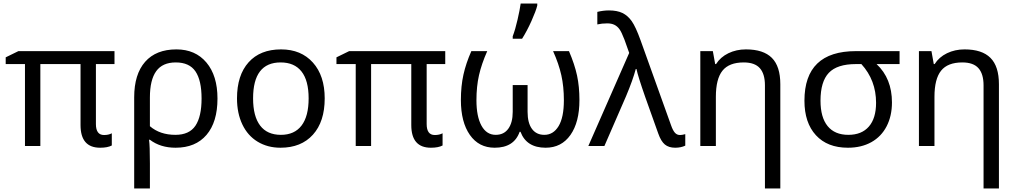

<svg xmlns="http://www.w3.org/2000/svg" viewBox="-20 -825 5746 1085"><path d="M567.9 -62Q593.8 -62 611.8 -71.8V-2.9Q587.9 9.8 545.9 9.8Q435.1 9.8 435.1 -118.2V-462.9H208V0H121.1V-462.9H12.2V-501L84 -536.1H627V-462.9H522V-124Q522 -62 567.9 -62Z M973.1 -472.2Q898.4 -472.2 862.8 -422.9Q827.1 -373.5 827.1 -273.9V-111.8Q883.8 -63 971.2 -63Q1049.8 -63 1084.5 -114.7Q1119.1 -166.5 1119.1 -268.1Q1119.1 -370.6 1084.7 -421.4Q1050.3 -472.2 973.1 -472.2ZM1209 -268.1Q1209 -135.3 1147 -62.7Q1085 9.8 972.2 9.8Q886.2 9.8 827.1 -35.2H822.3Q827.1 -2 827.1 98.1V240.2H738.3V-274.9Q738.3 -405.3 800 -475.6Q861.8 -545.9 977.1 -545.9Q1084 -545.9 1146.5 -471.7Q1209 -397.5 1209 -268.1Z M1410.2 -269Q1410.2 -168 1450 -115.5Q1489.7 -63 1567.4 -63Q1644 -63 1684.1 -115.5Q1724.1 -168 1724.1 -269Q1724.1 -370.1 1683.8 -421.1Q1643.6 -472.2 1565.9 -472.2Q1410.2 -472.2 1410.2 -269ZM1814.9 -269Q1814.9 -137.7 1748.5 -64Q1682.1 9.8 1564.9 9.8Q1492.2 9.8 1436 -24.2Q1379.9 -58.1 1349.6 -121.6Q1319.3 -185.1 1319.3 -269Q1319.3 -399.9 1384.8 -472.9Q1450.2 -545.9 1568.4 -545.9Q1681.6 -545.9 1748.3 -471.4Q1814.9 -397 1814.9 -269Z M2437 -62Q2462.9 -62 2481 -71.8V-2.9Q2457 9.8 2415 9.8Q2304.2 9.8 2304.2 -118.2V-462.9H2077.1V0H1990.2V-462.9H1881.3V-501L1953.1 -536.1H2496.1V-462.9H2391.1V-124Q2391.1 -62 2437 -62Z M2775.4 9.8Q2686 9.8 2635.3 -62.5Q2584.5 -134.8 2584.5 -259.8Q2584.5 -338.4 2598.9 -403.1Q2613.3 -467.8 2643.6 -536.1H2733.4Q2701.2 -463.4 2686.8 -399.9Q2672.4 -336.4 2672.4 -258.8Q2672.4 -166.5 2700.9 -114.7Q2729.5 -63 2781.2 -63Q2827.6 -63 2852.5 -97.7Q2877.4 -132.3 2877.4 -192.9V-344.2H2961.4V-192.9Q2961.4 -130.4 2986.1 -96.7Q3010.7 -63 3056.2 -63Q3106.9 -63 3136.7 -112.3Q3166.5 -161.6 3166.5 -258.8Q3166.5 -335.4 3152.1 -399.9Q3137.7 -464.4 3105.5 -536.1H3195.3Q3227.5 -460.9 3241 -397.9Q3254.4 -335 3254.4 -259.8Q3254.4 -134.3 3203.6 -62.3Q3152.8 9.8 3063.5 9.8Q2955.1 9.8 2921.4 -80.1H2916.5Q2884.8 9.8 2775.4 9.8ZM2877.4 -620.1Q2891.6 -656.7 2904.5 -713.1Q2917.5 -769.5 2922.4 -805.2H3016.1V-793.9Q3008.8 -763.2 2983.2 -706.1Q2957.5 -648.9 2930.2 -606H2877.4Z M3304.7 0 3535.6 -525.9 3508.8 -601.1Q3492.2 -644.5 3480.2 -660.6Q3468.3 -676.8 3451.9 -684.8Q3435.5 -692.9 3411.6 -692.9Q3381.3 -692.9 3355.5 -687V-757.8Q3388.7 -766.1 3421.4 -766.1Q3467.3 -766.1 3497.6 -751.5Q3527.8 -736.8 3550 -705.3Q3572.3 -673.8 3599.6 -598.1L3772.5 -116.2Q3782.2 -88.4 3793.7 -75.2Q3805.2 -62 3822.8 -62Q3834.5 -62 3852.5 -66.9V-2Q3828.1 9.8 3795.4 9.8Q3759.3 9.8 3737.3 -8.3Q3715.3 -26.4 3699.7 -70.8L3626.5 -275.9Q3585 -394.5 3576.7 -435.1H3572.8Q3556.6 -373.5 3517.6 -280.8L3395.5 0Z M4302.7 240.2V-342.8Q4302.7 -407.2 4273.9 -439.7Q4245.1 -472.2 4182.6 -472.2Q4100.1 -472.2 4062.7 -425.5Q4025.4 -378.9 4025.4 -277.8V0H3937.5V-536.1H4008.3L4021.5 -462.9H4026.4Q4051.3 -502.4 4096.2 -524.2Q4141.1 -545.9 4195.3 -545.9Q4293.9 -545.9 4341.8 -498Q4389.6 -450.2 4389.6 -349.1V240.2Z M4616.7 -255.9Q4616.7 -161.6 4657 -112.3Q4697.3 -63 4773.9 -63Q4849.6 -63 4890.1 -109.9Q4930.7 -156.7 4930.7 -244.1Q4930.7 -371.6 4847.7 -462.9H4816.9Q4710.4 -462.9 4663.6 -413.3Q4616.7 -363.8 4616.7 -255.9ZM5020.5 -246.1Q5020.5 -169.9 4990.5 -111.6Q4960.4 -53.2 4904.1 -21.7Q4847.7 9.8 4771.5 9.8Q4655.8 9.8 4590.8 -60.8Q4525.9 -131.3 4525.9 -255.9Q4525.9 -536.1 4816.9 -536.1H5063.5V-462.9H4933.6Q5020.5 -381.3 5020.5 -246.1Z M5538.1 240.2V-342.8Q5538.1 -407.2 5509.3 -439.7Q5480.5 -472.2 5418 -472.2Q5335.4 -472.2 5298.1 -425.5Q5260.7 -378.9 5260.7 -277.8V0H5172.9V-536.1H5243.7L5256.8 -462.9H5261.7Q5286.6 -502.4 5331.5 -524.2Q5376.5 -545.9 5430.7 -545.9Q5529.3 -545.9 5577.1 -498Q5625 -450.2 5625 -349.1V240.2Z"/></svg>

Font: NotoSans
Style: Regular
Weight: 400
Designer: Monotype Design team
Foundry: Monotype Imaging Inc.
Version: Version 1.04; ttfautohint (v1.4.1)